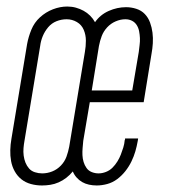

<svg xmlns="http://www.w3.org/2000/svg" viewBox="-20 -560 540 588"><path d="M108 8Q91 8 74.5 3.5Q58 -1 45.5 -11Q33 -21 25 -35.5Q17 -50 14 -66.5Q11 -83 11.5 -100.5Q12 -118 15 -135L63 -425Q67 -447 76 -469Q85 -491 102.5 -507Q120 -523 142 -531.5Q164 -540 186 -540Q200 -540 212.5 -536.5Q225 -533 236 -527Q247 -521 256 -512Q265 -503 271 -492Q287 -515 313 -526.5Q339 -538 366 -538Q382 -538 397.5 -533Q413 -528 423.5 -517Q434 -506 439.5 -491Q445 -476 447 -460Q449 -444 448 -427.5Q447 -411 444 -395L420 -247H255L235 -129Q234 -118 233 -107Q232 -96 232.5 -85Q233 -74 236 -64Q239 -54 245 -45.5Q251 -37 261 -33Q271 -29 282 -29Q293 -29 304.5 -33.5Q316 -38 324.5 -46.5Q333 -55 339.5 -65.5Q346 -76 350 -86.5Q354 -97 357.5 -108Q361 -119 362 -131Q363 -132 363 -133.5Q363 -135 363 -136H403Q403 -134 402.5 -132.5Q402 -131 402 -129Q399 -112 394.5 -96.5Q390 -81 382.5 -65.5Q375 -50 364 -36Q353 -22 339 -11.5Q325 -1 308.5 3.5Q292 8 276 8Q264 8 252.5 5.5Q241 3 231.5 -2.5Q222 -8 214.5 -16.5Q207 -25 203 -35Q194 -24 183 -15.5Q172 -7 159.5 -1.5Q147 4 134 6Q121 8 109 8ZM261 -283H385L405 -401Q406 -411 407.5 -422Q409 -433 408.5 -443.5Q408 -454 406 -464.5Q404 -475 398.5 -483.5Q393 -492 384 -496.5Q375 -501 364 -501Q349 -501 334 -494.5Q319 -488 308 -476Q297 -464 291.5 -449.5Q286 -435 283 -419ZM109 -29Q125 -29 140 -35Q155 -41 166.5 -53Q178 -65 183.5 -80Q189 -95 192 -111L240 -401Q243 -418 243 -435.5Q243 -453 236.5 -468.5Q230 -484 215.5 -492.5Q201 -501 184 -501Q168 -501 153 -495Q138 -489 127.5 -476.5Q117 -464 111 -449.5Q105 -435 103 -419L55 -129Q53 -118 52 -106.5Q51 -95 52.5 -83.5Q54 -72 58 -62Q62 -52 69 -44Q76 -36 87 -32.5Q98 -29 109 -29Z"/></svg>

Font: Iosevka Curly Slab XLtObl
Style: Regular
Weight: 200
Italic angle: -9°
Monospace: yes
Designer: Belleve Invis
Foundry: Belleve Invis
Version: Version 11.1.0; ttfautohint (v1.8.3)